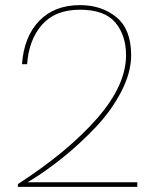

<svg xmlns="http://www.w3.org/2000/svg" viewBox="-20 -731 607 751"><path d="M50 0V-11Q245 -137 359 -267Q473 -397 473 -515Q473 -593 431 -643Q389 -693 293 -693Q196 -693 144.5 -634.5Q93 -576 86 -480H66Q74 -588 133.5 -649.5Q193 -711 293 -711Q378 -711 435.5 -663.5Q493 -616 493 -515Q493 -447 454 -372Q415 -297 352.5 -231.5Q290 -166 222.5 -112Q155 -58 88 -18H517V0Z"/></svg>

Font: Poppins Thin
Style: Regular
Weight: 250
Designer: Ninad Kale (Devanagari), Jonny Pinhorn (Latin)
Foundry: Indian Type Foundry
Version: Version 3.200;PS 1.000;hotconv 16.6.54;makeotf.lib2.5.65590